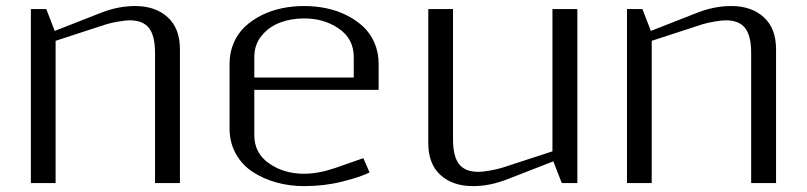

<svg xmlns="http://www.w3.org/2000/svg" viewBox="-20 -614 2706 644"><path d="M500 -436.5Q500 -494.1 479.7 -520Q459.5 -545.9 414.6 -545.9Q400.9 -545.9 376 -541.5Q351.1 -537.1 335.4 -532.2L166.5 -477.1V0H83.5V-583.5H135.3L163.6 -510.3L315.4 -569.8Q375 -593.8 433.1 -593.8Q501 -593.8 542.2 -556.4Q583.5 -519 583.5 -448.7V0H500Z M750 -183.1V-399.9Q750 -438 763.9 -470.2Q777.8 -502.4 802 -524.9Q826.2 -547.4 858.2 -563.2Q890.1 -579.1 926 -586.4Q961.9 -593.8 1000 -593.8Q1038.1 -593.8 1074 -586.4Q1109.9 -579.1 1141.8 -563.2Q1173.8 -547.4 1198 -524.9Q1222.2 -502.4 1236.1 -470.2Q1250 -438 1250 -399.9V-312.5H833V-160.6Q833 -100.1 882.8 -65.7Q932.6 -31.2 1000 -31.2Q1046.9 -31.2 1102.1 -49.8L1198.7 -83.5L1219.7 -35.6Q1188.5 -20 1127.9 -4.9Q1067.4 10.3 1000 10.3Q952.1 10.3 908.2 -1.7Q864.3 -13.7 828.4 -36.9Q792.5 -60.1 771.2 -97.9Q750 -135.7 750 -183.1ZM1166.5 -422.9Q1166.5 -483.4 1116.9 -517.8Q1067.4 -552.2 1000 -552.2Q956.5 -552.2 919.4 -538.3Q882.3 -524.4 857.7 -494.4Q833 -464.4 833 -422.9V-354H1166.5Z M1499.5 -147Q1499.5 -89.4 1519.8 -63.5Q1540 -37.6 1585 -37.6Q1598.6 -37.6 1623.5 -42Q1648.4 -46.4 1664.1 -51.3L1833 -106.4V-583.5H1916.5V0H1864.3L1835.9 -72.8L1684.1 -13.7Q1624 10.3 1566.4 10.3Q1498.5 10.3 1457.5 -26.9Q1416.5 -64 1416.5 -134.3V-583.5H1499.5Z M2499.5 -436.5Q2499.5 -494.1 2479.2 -520Q2459 -545.9 2414.1 -545.9Q2400.4 -545.9 2375.5 -541.5Q2350.6 -537.1 2335 -532.2L2166 -477.1V0H2083V-583.5H2134.8L2163.1 -510.3L2314.9 -569.8Q2374.5 -593.8 2432.6 -593.8Q2500.5 -593.8 2541.7 -556.4Q2583 -519 2583 -448.7V0H2499.5Z"/></svg>

Font: Resagnicto
Style: Regular
Weight: 500
Version: Version 0.9991